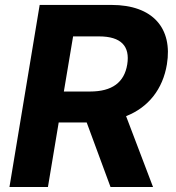

<svg xmlns="http://www.w3.org/2000/svg" viewBox="-20 -747 702 767"><path d="M17.8 0H171.5L214.5 -257.8H314.3H326.3L421.5 0H591.3L483.7 -283C573.2 -318.2 630.3 -391 646.7 -489.7C670.5 -634.2 590.6 -727.3 425.4 -727.3H138.5ZM235.1 -381.4 272 -601.6H375.7C463.8 -601.6 500 -562.5 488.3 -489.7C476.6 -417.6 427.9 -381.4 339.5 -381.4Z"/></svg>

Font: Margiela Sans
Style: Bold Italic
Weight: 700
Italic angle: -9.39999°
Designer: Stefan Endress, Andreas Faust
Version: Version 1.100;FEAKit 1.0